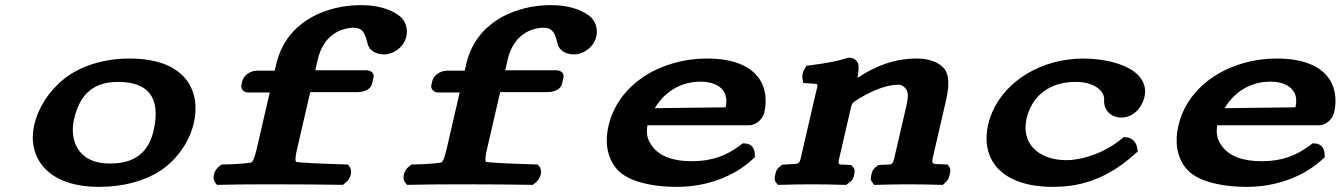

<svg xmlns="http://www.w3.org/2000/svg" viewBox="-20 -718 5223 748"><path d="M366.5 10C463.7 10 545.8 -14.6 603.5 -52C677.5 -101.7 720 -173.1 735.4 -240C761.8 -354.5 712.8 -490 484.3 -490C383.7 -490 292.9 -460.4 230.7 -411.8C171.1 -363.7 129.3 -300 113.3 -230.9C86.8 -116.2 152.3 10 366.5 10ZM578.1 -208C552.5 -97 470.2 -81 408.3 -81C275.9 -81 251.5 -180.1 268.3 -253C287.7 -336.8 331.1 -399 440.2 -399C551.5 -399 609.4 -343.8 578.1 -208Z M1188.6 -359.1H1370.1C1377.3 -359.1 1422 -358.8 1430 -393.5L1435.2 -416.2C1439.9 -436.4 1419.6 -444.2 1408.1 -444.2H1208.2L1217.6 -485C1240.3 -583.2 1307.2 -604.4 1342 -609.1C1347.1 -609.8 1351.4 -610 1354.5 -610C1386.9 -610 1400 -599.2 1411.6 -549.7C1419.3 -515.9 1450.6 -506 1478 -506C1507.7 -506 1552.4 -529.7 1563.1 -576C1570.1 -606 1559.5 -638.2 1536.2 -656C1499.1 -684.4 1446.4 -698 1386.3 -698C1373.9 -698 1360.8 -697.5 1347.3 -696.3C1239 -686.7 1093.8 -630.5 1056.3 -468L1050.5 -442.7H982.4C950.3 -442.7 928.2 -420.2 924 -402.1L920.3 -385.9C916.6 -369.9 933.2 -357.9 944.8 -357.9H1030.9L979.8 -136.8C969.3 -91.3 961.4 -86.1 960.5 -85.7L959.9 -85.3C954.2 -83.5 920.3 -78.8 853.3 -77.2L843.3 -77L834.8 -70.6C812.3 -53.8 805 -22.2 819.7 -5.3L825.5 2.2L836.3 2C878.3 1 948.1 0 1027.5 0C1135.7 0 1255.8 1 1304.4 2L1315.8 2.2L1325.1 -5.3C1347.6 -22.2 1355 -54 1340.2 -70.8L1334.7 -77.1L1324.5 -77.5C1216.5 -80.7 1147.4 -84.2 1133.7 -87.5C1132.4 -88.4 1127.2 -93.5 1137.3 -137.2Z M1928.6 -359.1H2110.1C2117.3 -359.1 2162 -358.8 2170 -393.5L2175.2 -416.2C2179.9 -436.4 2159.6 -444.2 2148.1 -444.2H1948.2L1957.6 -485C1980.3 -583.2 2047.2 -604.4 2082 -609.1C2087.1 -609.8 2091.4 -610 2094.5 -610C2126.9 -610 2140 -599.2 2151.6 -549.7C2159.3 -515.9 2190.6 -506 2218 -506C2247.7 -506 2292.4 -529.7 2303.1 -576C2310.1 -606 2299.5 -638.2 2276.2 -656C2239.1 -684.4 2186.4 -698 2126.3 -698C2113.9 -698 2100.8 -697.5 2087.3 -696.3C1979 -686.7 1833.8 -630.5 1796.3 -468L1790.5 -442.7H1722.4C1690.3 -442.7 1668.2 -420.2 1664 -402.1L1660.3 -385.9C1656.6 -369.9 1673.2 -357.9 1684.8 -357.9H1770.9L1719.8 -136.8C1709.3 -91.3 1701.4 -86.1 1700.5 -85.7L1699.9 -85.3C1694.2 -83.5 1660.3 -78.8 1593.3 -77.2L1583.3 -77L1574.8 -70.6C1552.3 -53.8 1545 -22.2 1559.7 -5.3L1565.5 2.2L1576.3 2C1618.3 1 1688.1 0 1767.5 0C1875.7 0 1995.8 1 2044.4 2L2055.8 2.2L2065.1 -5.3C2087.6 -22.2 2095 -54 2080.2 -70.8L2074.7 -77.1L2064.5 -77.5C1956.5 -80.7 1887.4 -84.2 1873.7 -87.5C1872.4 -88.4 1867.2 -93.5 1877.3 -137.2Z M2710.2 -400C2758.1 -400 2824.8 -378.1 2807 -301C2807 -300.9 2807 -300.7 2806.6 -299.9L2530.8 -296.5C2580.1 -377.6 2652.3 -400 2710.2 -400ZM2873.9 -159.7 2864.3 -152.4C2811.4 -112.5 2755.6 -90 2675.8 -90C2608 -90 2552.4 -105.9 2520.5 -148.6C2503.5 -174 2496.6 -190.9 2502.1 -230H2897.1C2931.9 -230 2953.2 -260.7 2957.5 -279.3C2979.5 -374.5 2940 -490 2733.3 -490C2559.9 -490 2389.2 -394.9 2350.5 -227.3C2336.3 -166.1 2344.3 -105.9 2381.1 -61.6C2419.2 -14.4 2510.4 10 2617.9 10C2735 10 2840 -31.6 2910 -95.7L2921 -105.7L2920.5 -118.6C2919.9 -132.1 2913.7 -157 2884.4 -158.9Z M3323.1 -470.4C3321.2 -477.2 3310.4 -493 3289.2 -493H3283.8L3278.4 -491.3C3247.8 -481.4 3208.1 -472.7 3137.9 -463.8L3121.9 -461.8L3113.9 -448.4C3104.4 -432.6 3105.4 -418.9 3106.8 -408.9L3108.7 -394.9L3124.6 -393.6C3172.8 -389.5 3168.1 -398.4 3158 -354.7L3107.6 -136.6C3092.1 -69.4 3102.5 -82.1 3036.7 -77L3027.5 -76.3L3019.7 -70.5C3003.7 -58.6 3002.1 -45.9 3000.2 -37.2C2998.3 -28.8 2994.5 -16.8 3004.6 -5.3L3010.5 2.3L3021.2 2C3062.5 1 3101.5 0 3148.3 0C3191.7 0 3217 1 3264.5 2L3276.5 2.2L3286.8 -5.3C3305 -17.4 3306.2 -30.5 3308 -39.4C3309.5 -47.3 3312.9 -58.5 3301.6 -69.3L3295.7 -74.9L3285.8 -75.7C3240.2 -79.3 3241.1 -65 3257.1 -134.2L3296.1 -303.1C3298.7 -314.3 3303.5 -318.2 3312.5 -325C3333.7 -338.6 3359 -353.2 3385.2 -364.6C3417.7 -378.8 3451 -388 3481.6 -388C3490.2 -388 3503.4 -382.3 3512.6 -366.5C3518.4 -356.2 3518 -335.7 3512.1 -310.2L3471.5 -134.3C3455.7 -65.8 3463.1 -79.5 3413.6 -75.8L3401.8 -75L3392.8 -68C3377.7 -56.3 3376.9 -45.8 3375 -37.5C3373.1 -29.2 3369 -18.7 3378.7 -7L3385.3 2.3L3399 2C3446.9 1 3472.6 0 3517.2 0C3561.7 0 3598.2 1 3641 2L3653 2.3L3662.9 -7C3677.1 -19.4 3678.1 -30.8 3680 -39.7C3681.7 -47.8 3685.3 -58 3677.3 -69.5L3672.2 -77L3661.5 -77.6C3603.3 -81 3606.1 -69.4 3621.8 -137.5L3662.8 -315.1C3674.3 -364.8 3684.4 -416.8 3658 -451.7C3636.9 -475.7 3599.1 -490 3552.5 -490C3470.8 -490 3396 -465 3320.6 -414.5C3325.2 -440.4 3326.8 -457.6 3323.1 -470.4Z M4412.5 -128 4410.1 -142.3C4407.2 -159.4 4395.1 -180.5 4369.5 -182.9L4357.8 -184L4347.5 -175.4C4273.5 -115.5 4186.2 -94 4135.4 -94C4023.9 -94 3957.5 -161 3979.3 -255.5C3998.5 -338.8 4058.2 -387.1 4138.8 -397.1C4149 -398.3 4159.8 -399 4171 -399C4243.1 -399 4283.9 -363.4 4281.5 -329.6C4278.5 -288.7 4308.8 -260 4348 -260C4393.6 -260 4428.3 -295.8 4439 -342C4446.1 -373 4435.9 -402.8 4414.2 -425.2C4375.1 -465.4 4289.8 -490 4199 -490C4179.6 -490 4160.2 -488.6 4141 -485.9C3986.7 -465.7 3860.4 -365.5 3829.9 -233.5C3798.8 -99 3878.8 10 4082.4 10C4169.9 10 4280 -9 4399.6 -116.5Z M4930.2 -400C4978.1 -400 5044.8 -378.1 5027 -301C5027 -300.9 5027 -300.7 5026.6 -299.9L4750.8 -296.5C4800.1 -377.6 4872.3 -400 4930.2 -400ZM5093.9 -159.7 5084.3 -152.4C5031.4 -112.5 4975.6 -90 4895.8 -90C4828 -90 4772.4 -105.9 4740.5 -148.6C4723.5 -174 4716.6 -190.9 4722.1 -230H5117.1C5151.9 -230 5173.2 -260.7 5177.5 -279.3C5199.5 -374.5 5160 -490 4953.3 -490C4779.9 -490 4609.2 -394.9 4570.5 -227.3C4556.3 -166.1 4564.3 -105.9 4601.1 -61.6C4639.2 -14.4 4730.4 10 4837.9 10C4955 10 5060 -31.6 5130 -95.7L5141 -105.7L5140.5 -118.6C5139.9 -132.1 5133.7 -157 5104.4 -158.9Z"/></svg>

Font: Linux Libertine Mono O 
Style: Mono Bold Oblique
Weight: 400
Italic angle: -13°
Designer: Philipp H. Poll
Foundry: Philipp H. Poll
Version: Version 5.1.7